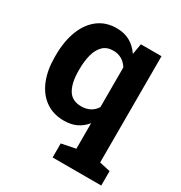

<svg xmlns="http://www.w3.org/2000/svg" viewBox="-173 -662 931 988"><g transform="rotate(30 292.0 -167.5)"><path d="M281.7 203.1V119.7L365.1 103.1V-48.9Q341.5 -19.4 309.8 -4.6Q278.1 10.3 236 10.3Q170.8 10.3 124.1 -24Q80.1 -56.3 56.4 -114.2Q32.8 -172.1 32.8 -249.4V-259.7Q32.8 -345.7 58.1 -408.9Q82.4 -470 127.6 -504.1Q172.9 -538.1 235.5 -538.1Q282.2 -538.1 315.6 -519Q348.9 -499.9 372.9 -464.9L383.9 -528.3H506.4V103.1L570.6 117.4V203.1ZM277.1 -98Q306.3 -98 328.6 -109.8Q350.8 -121.5 365.1 -144.3V-379.9Q350.8 -403.5 328.9 -416.4Q307 -429.3 278.1 -429.3Q239.5 -429.3 216.6 -406.2Q193.8 -383 183.9 -344.6Q174.1 -306.2 174.1 -259.7V-249.4Q174.1 -179.3 197.9 -138.7Q221.7 -98 277.1 -98Z"/></g></svg>

Font: Hanuman
Style: Regular
Weight: 400
Designer: Danh Hong
Foundry: Danh Hong
Version: Version 9.000